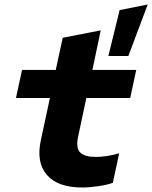

<svg xmlns="http://www.w3.org/2000/svg" viewBox="-20 -827 677 854"><path d="M462 -578 512 -782 637 -807 551 -578ZM346 7Q237 7 188.5 -49Q140 -105 162 -205L202 -391H51L78 -516H228L259 -659L428 -692L391 -516H586L559 -391H364L327 -217Q317 -168 337 -148.5Q357 -129 406 -129Q429 -129 455.5 -133Q482 -137 510 -145L482 -14Q458 -5 418 1Q378 7 346 7Z"/></svg>

Font: Red Hat Mono
Style: Bold Italic
Weight: 700
Italic angle: -12°
Monospace: yes
Designer: Pentagram, MCKL
Foundry: Pentagram, MCKL
Version: Version 1.023; ttfautohint (v1.8.3)